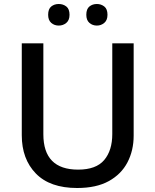

<svg xmlns="http://www.w3.org/2000/svg" viewBox="-20 -931 778 961"><path d="M649 -252Q649 -178 618 -118.5Q587 -59 524.5 -24.5Q462 10 366 10Q230 10 159.5 -62.5Q89 -135 89 -254V-714H197V-259Q197 -82 371 -82Q461 -82 501.5 -130Q542 -178 542 -260V-714H649ZM221 -857Q221 -886 236.5 -898.5Q252 -911 274 -911Q296 -911 312 -898.5Q328 -886 328 -857Q328 -830 312 -816.5Q296 -803 274 -803Q252 -803 236.5 -816.5Q221 -830 221 -857ZM412 -857Q412 -886 427.5 -898.5Q443 -911 465 -911Q486 -911 502 -898.5Q518 -886 518 -857Q518 -830 502 -816.5Q486 -803 465 -803Q443 -803 427.5 -816.5Q412 -830 412 -857Z"/></svg>

Font: Noto Sans Tamil Medium
Style: Regular
Weight: 500
Designer: Jelle Bosma - Monotype Design Team
Foundry: Monotype Imaging Inc.
Version: Version 2.004; ttfautohint (v1.8.4.7-5d5b)